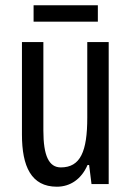

<svg xmlns="http://www.w3.org/2000/svg" viewBox="-20 -696 496 726"><path d="M350 -676H107V-614H350ZM391 -537H310V-251C310 -123 284 -63 210 -63C165 -63 144 -107 144 -202V-537H63V-187C63 -67 98 10 195 10C246 10 288 -19 311 -72H317L326 0H391Z"/></svg>

Font: Noto Sans Myanmar UI ExtraCondensed
Style: Regular
Weight: 400
Width: 2
Designer: Monotype Design Team
Foundry: Monotype Imaging Inc.
Version: Version 2.103